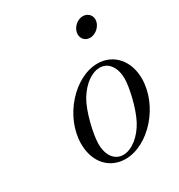

<svg xmlns="http://www.w3.org/2000/svg" viewBox="-163 -778 837 898"><g transform="rotate(-30 255.5 -328.5)"><path d="M352 -606C352 -582 369 -563 395 -563C429 -563 459 -595 459 -625C459 -651 439 -668 415 -668C381 -668 352 -636 352 -606ZM110 -154C110 -51 173 11 256 11C380 11 509 -131 509 -278C509 -373 450 -442 363 -442C239 -442 110 -300 110 -154ZM180 -114C180 -164 206 -275 238 -329C275 -390 323 -420 362 -420C411 -420 439 -376 439 -317C439 -274 417 -171 385 -111C356 -56 305 -11 256 -11C217 -11 180 -42 180 -114Z"/></g></svg>

Font: CMU Serif
Style: Italic
Weight: 500
Italic angle: -14.04°
Version: Version 0.7.0